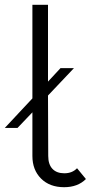

<svg xmlns="http://www.w3.org/2000/svg" viewBox="-52 -770 378 800"><path d="M269 -69 306 -24Q272 10 215 10Q155 10 119 -26Q83 -62 83 -120V-302L21 -237H-32L83 -360V-750H148V-430L200 -486H256L148 -372L149 -120Q149 -85 166.5 -66.5Q184 -48 216 -48Q249 -48 269 -69Z"/></svg>

Font: Orkney Light
Style: Regular
Weight: 300
Designer: Samuel Oakes and Alfredo Marco Pradil
Foundry: Alfredo Marco Pradil
Version: 1.0; ttfautohint (v1.5)